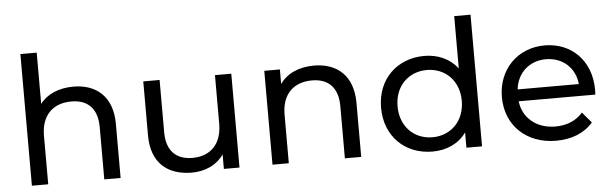

<svg xmlns="http://www.w3.org/2000/svg" viewBox="-48 -907 3429 1078"><g transform="rotate(-5 1666.5 -368.5)"><path d="M373 -534C291 -534 224 -505 185 -453V-742H93V0H185V-274C185 -389 251 -452 355 -452C447 -452 501 -399 501 -295V0H593V-305C593 -460 501 -534 373 -534Z M995 5C1071 5 1137 -26 1175 -82V0H1263V-529H1171V-255C1171 -140 1106 -77 1005 -77C913 -77 859 -130 859 -234V-529H767V-224C767 -69 858 5 995 5Z M1729 -534C1644 -534 1576 -503 1537 -447V-529H1449V0H1541V-274C1541 -389 1607 -452 1711 -452C1803 -452 1857 -399 1857 -295V0H1949V-305C1949 -460 1857 -534 1729 -534Z M2358 -75C2255 -75 2177 -150 2177 -265C2177 -379 2255 -454 2358 -454C2461 -454 2539 -379 2539 -265C2539 -150 2461 -75 2358 -75ZM2630 -742H2538V-447C2494 -505 2426 -534 2351 -534C2197 -534 2084 -426 2084 -265C2084 -103 2197 5 2351 5C2430 5 2498 -25 2542 -86V0H2630Z M2857 -301C2867 -393 2936 -456 3029 -456C3124 -456 3193 -393 3202 -301ZM3048 5C3135 5 3208 -24 3256 -80L3205 -140C3167 -96 3113 -75 3051 -75C2944 -75 2868 -139 2857 -234H3289C3289 -243 3290 -255 3290 -262C3290 -424 3181 -534 3029 -534C2877 -534 2765 -422 2765 -265C2765 -107 2879 5 3048 5Z"/></g></svg>

Font: Montserrat-Alt1 Med
Style: Regular
Weight: 500
Designer: Differentunic
Foundry: Differentunic
Version: Version 7.222